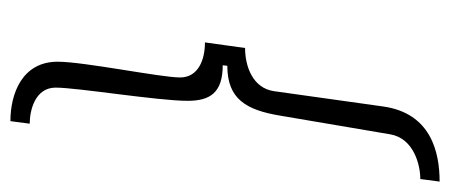

<svg xmlns="http://www.w3.org/2000/svg" viewBox="-298 -452 885 378"><g transform="rotate(-90 145.0 -263.5)"><path d="M205 -268 204 -259C138 -259 117 -221 106 -156L69 62C61 108 9 121 -19 121L-24 159C34 159 111 142 124 47L154 -167C160 -209 203 -224 239 -224L250 -303C216 -303 181 -316 181 -352C181 -390 212 -541 212 -593C212 -663 149 -686 95 -686L90 -648C117 -648 161 -637 161 -597C161 -554 135 -396 135 -337C135 -293 151 -268 205 -268Z"/></g></svg>

Font: Chivo Light
Style: Italic
Weight: 300
Italic angle: -8°
Designer: Hector Gatti
Foundry: Omnibus-Type
Version: Version 1.003;PS 001.003;hotconv 1.0.70;makeotf.lib2.5.58329